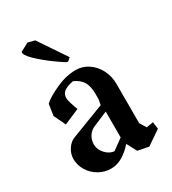

<svg xmlns="http://www.w3.org/2000/svg" viewBox="-163 -735 748 834"><g transform="rotate(-30 211.0 -318.0)"><path d="M26.4 -108.4Q26.4 -133.8 41.5 -156.7Q56.6 -179.7 78.1 -187.5L246.1 -252L251 -279.3V-304.7Q251 -343.8 237.8 -366.2Q224.6 -388.7 193.4 -402.3Q159.2 -395.5 145.5 -383.8Q131.8 -372.1 131.8 -353.5Q131.8 -342.8 136.7 -327.6Q141.6 -312.5 145 -302.2Q148.4 -292 150.4 -288.1L73.2 -254.9L44.9 -313.5L53.7 -370.1Q76.2 -391.6 127.9 -415Q179.7 -438.5 227.5 -438.5Q261.7 -438.5 290 -419.4Q318.4 -400.4 335 -368.2Q351.6 -335.9 351.6 -296.9V-100.6L371.1 -68.4L405.3 -74.2L410.2 -39.1L338.9 9.8L284.2 -1L257.8 -50.8Q237.3 -26.4 209 -8.3Q180.7 9.8 148.4 9.8Q116.2 9.8 87.9 -6.3Q59.6 -22.5 43 -49.8Q26.4 -77.1 26.4 -108.4ZM251 -86.9V-216.8L179.7 -186.5Q159.2 -178.7 147 -160.2Q134.8 -141.6 134.8 -118.2Q134.8 -92.8 154.8 -71.3Q174.8 -49.8 198.2 -48.8ZM64.5 -624 106.4 -646.5 140.6 -637.7 233.4 -500 220.7 -488.3 214.8 -486.3Q204.1 -490.2 163.1 -520Q122.1 -549.8 90.8 -580.1Q59.6 -610.4 64.5 -624Z"/></g></svg>

Font: Comprehension Dark
Style: Regular
Weight: 700
Designer: Alfredo Marco Pradil
Foundry: Alfredo Marco Pradil
Version: 1.0